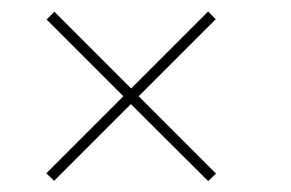

<svg xmlns="http://www.w3.org/2000/svg" viewBox="-20 -558 522 344"><path d="M63 -247.5 77 -234 214.5 -371.5 353 -233.5 367 -247 228.5 -385.5 366.5 -523.5 353 -537.5 215 -399.5 77.5 -537 63.5 -523 201 -385.5Z"/></svg>

Font: Bodoni* 11pt Fatface
Style: Regular
Weight: 900
Version: Version 2.3